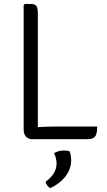

<svg xmlns="http://www.w3.org/2000/svg" viewBox="-20 -706 545 974"><path d="M172 0H142Q125 0 112.5 -12.2Q100 -24.5 100 -49V-680L106 -686H135Q159 -686 165.5 -674.2Q172 -662.5 172 -639ZM473 -64Q473 -24.5 461.5 -12.2Q450 0 425 0H142L107 -54Q141 -59.5 182.8 -61.8Q224.5 -64 258 -64ZM333 61Q336 67.5 338.5 80.8Q341 94 341 106Q341 151 312.5 188.2Q284 225.5 236 248Q227 245 220.2 235.8Q213.5 226.5 211 216Q267 176 267 123Q267 109.5 263.2 95.5Q259.5 81.5 254 71Q276 57.5 306.5 57.5Q322 57.5 333 61Z"/></svg>

Font: Signika Negative Light Light
Style: Regular
Weight: 300
Version: Version 2.001